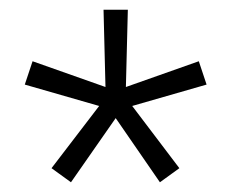

<svg xmlns="http://www.w3.org/2000/svg" viewBox="-20 -804 476 395"><path d="M218 -561 126 -429 86 -458 184 -586 31 -630 47 -678 197 -625 193 -784H243L239 -625L389 -678L405 -630L252 -586L349 -458L309 -429Z"/></svg>

Font: IBM Plex Sans JP Light
Style: Regular
Weight: 300
Designer: Mike Abbink; Paul van der Laan; Pieter van Rosmalen; Wujin Sim; Yejin Wi; Jinhee Kim; Boomi Park; Yona Kim; Kichan Ma
Foundry: Sandoll Inc.
Version: Version 1.002